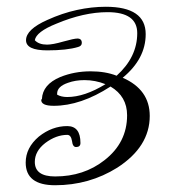

<svg xmlns="http://www.w3.org/2000/svg" viewBox="-20 -494 508 568"><path d="M143 54Q56 54 56 -13Q56 -57 95 -90Q134 -121 179 -121Q218 -121 218 -71Q218 -59 205 -59Q195 -59 193 -77Q190 -95 179 -95Q146 -95 114 -71Q83 -47 83 -15Q83 28 143 28Q228 28 289 -20Q356 -72 356 -153Q356 -209 307 -238Q219 -181 139 -181Q101 -181 102 -199L104 -201Q106 -244 158 -266Q200 -283 248 -283Q292 -283 325 -270Q386 -325 386 -396Q386 -458 298 -458Q228 -458 147 -424Q87 -400 83 -375Q95 -362 119 -362Q136 -362 167 -371Q199 -380 209 -380Q222 -380 222 -367Q222 -358 211 -355Q178 -345 120 -345Q57 -345 57 -375Q57 -407 120 -435Q164 -455 207.5 -464.5Q251 -474 293 -474Q411 -474 411 -393Q411 -320 343 -264Q423 -229 423 -151Q423 -60 327 2Q244 54 143 54ZM179 -207Q230 -207 292 -245Q262 -257 230 -257Q203 -257 181 -249Q149 -238 149 -217V-214Q161 -207 179 -207Z"/></svg>

Font: Ole
Style: Regular
Weight: 400
Designer: Robert E. Leuschke
Foundry: Robert E. Leuschke
Version: Version 1.010; ttfautohint (v1.8.3)